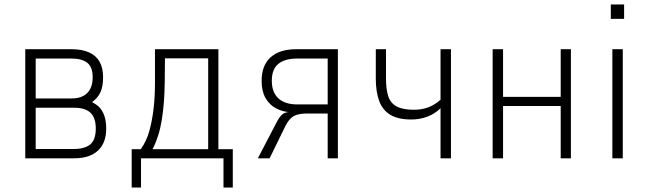

<svg xmlns="http://www.w3.org/2000/svg" viewBox="-20 -714 2922 866"><path d="M94 0V-492H304Q350 -492 382 -477.5Q414 -463 429.5 -435Q445 -407 445 -366Q445 -325 433.5 -299Q422 -273 396 -254L399 -251Q421 -240 433.5 -224Q446 -208 452.5 -186Q459 -164 459 -133Q459 -69 421.5 -34.5Q384 0 315 0ZM141 -42H312Q363 -42 387.5 -63Q412 -84 412 -134Q412 -183 388 -205.5Q364 -228 315 -228H141ZM141 -270H304Q349 -270 373.5 -294.5Q398 -319 398 -366Q398 -411 374 -430.5Q350 -450 302 -450H141Z M574 132V-41H615Q641 -78 653.5 -123Q666 -168 672.5 -222Q679 -276 679 -342V-492H965V-41H1030V132H988V0H616V132ZM668 -41H919V-451H724L723 -342Q722 -250 710 -174.5Q698 -99 668 -41Z M1143 0 1227 -161Q1240 -187 1253.5 -198Q1267 -209 1289 -209H1294L1291 -208Q1256 -209 1225.5 -225Q1195 -241 1177.5 -272Q1160 -303 1160 -349Q1160 -419 1200.5 -455.5Q1241 -492 1316 -492H1504V0H1458V-202H1364Q1327 -202 1306 -191Q1285 -180 1268 -147L1196 0ZM1321 -243H1458V-450H1321Q1265 -450 1235.5 -426Q1206 -402 1206 -350Q1206 -298 1235.5 -270.5Q1265 -243 1321 -243Z M1967 0V-226Q1942 -201 1908 -188Q1874 -175 1835 -175Q1775 -175 1740 -196.5Q1705 -218 1690 -259.5Q1675 -301 1675 -359V-492H1721V-360Q1721 -312 1731 -280.5Q1741 -249 1769 -234Q1797 -219 1846 -219Q1883 -219 1912 -230Q1941 -241 1967 -264V-492H2014V0Z M2202 0V-492H2249V-277H2509V-492H2555V0H2509V-236H2249V0Z M2735 -629V-694H2795V-629ZM2742 0V-492H2789V0Z"/></svg>

Font: Nunito Sans 7pt Condensed ExtraLight
Style: Regular
Weight: 250
Width: 3
Designer: Vernon Adams
Foundry: Vernon Adams
Version: Version 3.101;gftools[0.9.27]